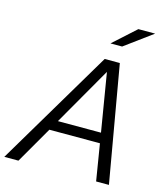

<svg xmlns="http://www.w3.org/2000/svg" viewBox="-176 -1016 954 1115"><g transform="rotate(15 301.5 -459.0)"><path d="M-44 0 372 -700H463L585 0H508L472 -220H168L41 0ZM203 -281H462L404 -631ZM381 -796 516 -918H617L451 -796Z"/></g></svg>

Font: Red Hat Text
Style: Italic
Weight: 400
Italic angle: -12°
Designer: Pentagram, MCKL
Foundry: Pentagram, MCKL
Version: Version 1.023